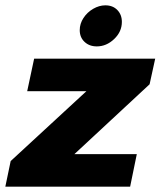

<svg xmlns="http://www.w3.org/2000/svg" viewBox="-45 -700 602 720"><path d="M254 -587Q254 -611 268 -632.5Q282 -654 304.5 -667Q327 -680 350 -680Q378 -680 395 -662.5Q412 -645 412 -618Q412 -581 383 -553.5Q354 -526 318 -526Q290 -526 272 -543Q254 -560 254 -587ZM-5 -96 279 -358H57L83 -480H537L516 -384L234 -122H468L443 0H-25Z"/></svg>

Font: Prompt
Style: Bold Italic
Weight: 700
Italic angle: -12°
Designer: Katatrad Team
Foundry: CadsonDemak
Version: Version 1.001